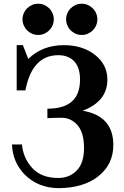

<svg xmlns="http://www.w3.org/2000/svg" viewBox="-20 -981 653 1011"><path d="M106.4 -65.4Q46.4 -130.4 43 -220.2H95.7Q102.1 -148.4 149.9 -96.2Q197.8 -43.9 286.6 -43.9Q345.7 -43.9 383.3 -82.5Q422.4 -121.6 422.4 -201.2Q422.4 -282.7 388.2 -321.8Q354 -360.8 304.7 -360.8Q267.1 -360.8 229.5 -358.9V-408.7Q315.4 -408.7 358.4 -446.5Q401.4 -484.4 401.4 -562.5Q401.4 -627.9 368.2 -661.1Q337.4 -690.4 287.1 -690.4Q148.9 -690.4 113.8 -504.9H67.9V-743.2H100.6L128.9 -670.4Q201.7 -743.2 316.9 -743.2Q415 -743.2 480.2 -692.1Q545.4 -641.1 545.4 -561.5Q545.4 -447.3 415.5 -397.9Q576.7 -370.6 576.7 -217.3Q576.7 -115.2 497.6 -52.7Q420.9 7.8 292 9.8Q178.7 9.8 106.4 -65.4ZM181.2 -796.9Q164.6 -796.9 149.4 -803.2Q134.3 -809.6 122.8 -821Q111.3 -832.5 105 -847.7Q98.6 -862.8 98.6 -879.4Q98.6 -895.5 105 -910.6Q111.3 -925.8 122.8 -937.3Q134.3 -948.7 149.4 -955.1Q164.6 -961.4 181.2 -961.4Q197.3 -961.4 212.4 -955.1Q227.5 -948.7 239 -937.3Q250.5 -925.8 256.8 -910.6Q263.2 -895.5 263.2 -879.4Q263.2 -862.8 256.8 -847.7Q250.5 -832.5 239 -821Q227.5 -809.6 212.4 -803.2Q197.3 -796.9 181.2 -796.9ZM410.6 -796.9Q394 -796.9 378.9 -803.2Q363.8 -809.6 352.3 -821Q340.8 -832.5 334.5 -847.7Q328.1 -862.8 328.1 -879.4Q328.1 -895.5 334.5 -910.6Q340.8 -925.8 352.3 -937.3Q363.8 -948.7 378.9 -955.1Q394 -961.4 410.6 -961.4Q426.8 -961.4 441.9 -955.1Q457 -948.7 468.5 -937.3Q480 -925.8 486.3 -910.6Q492.7 -895.5 492.7 -879.4Q492.7 -862.8 486.3 -847.7Q480 -832.5 468.5 -821Q457 -809.6 441.9 -803.2Q426.8 -796.9 410.6 -796.9Z"/></svg>

Font: Munson
Style: Bold
Weight: 700
Designer: Paul James MIller
Foundry: High-Logic / Made with FontCreator
Version: Version 2.10;May 5, 2019;FontCreator 11.5.0.2430 64-bit